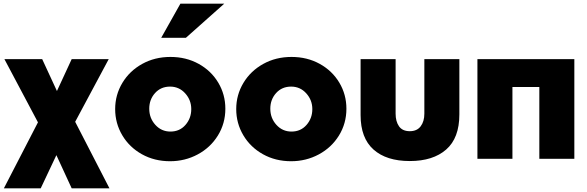

<svg xmlns="http://www.w3.org/2000/svg" viewBox="-20 -862 3185 1042"><path d="M289 -368 209 -541H4L186 -198L1 160H201L286 -20L369 160H574L388 -201L570 -541H369Z M1203 -272Q1203 -349 1164.5 -413.5Q1126 -478 1058 -515.5Q990 -553 905 -553Q820 -553 751.5 -515Q683 -477 644 -412Q605 -347 605 -270Q605 -193 643.5 -128Q682 -63 750 -25Q818 13 903 13Q984 13 1053 -24Q1122 -61 1162.5 -126.5Q1203 -192 1203 -272ZM1018 -270Q1018 -220 986.5 -184Q955 -148 905 -148Q856 -148 823 -184.5Q790 -221 790 -272Q790 -322 821.5 -357Q853 -392 903 -392Q952 -392 985 -355.5Q1018 -319 1018 -270ZM855 -657H989L1197 -842H959Z M1860 -272Q1860 -349 1821.5 -413.5Q1783 -478 1715 -515.5Q1647 -553 1562 -553Q1477 -553 1408.5 -515Q1340 -477 1301 -412Q1262 -347 1262 -270Q1262 -193 1300.5 -128Q1339 -63 1407 -25Q1475 13 1560 13Q1641 13 1710 -24Q1779 -61 1819.5 -126.5Q1860 -192 1860 -272ZM1675 -270Q1675 -220 1643.5 -184Q1612 -148 1562 -148Q1513 -148 1480 -184.5Q1447 -221 1447 -272Q1447 -322 1478.5 -357Q1510 -392 1560 -392Q1609 -392 1642 -355.5Q1675 -319 1675 -270Z M2283 -541V-245Q2283 -203 2263 -176.5Q2243 -150 2204 -150Q2164 -150 2145.5 -176.5Q2127 -203 2127 -245V-541H1937V-237Q1937 -113 2007 -50.5Q2077 12 2204 12Q2330 12 2401.5 -50.5Q2473 -113 2473 -241V-541Z M2571 -541V0H2761V-390H2907V0H3097V-541Z"/></svg>

Font: Geom Black
Style: Bold
Weight: 900
Version: Version 1.102